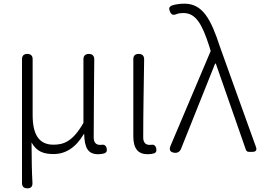

<svg xmlns="http://www.w3.org/2000/svg" viewBox="-20 -828 1436 1047"><path d="M435 -346V-158C376 -54 325 -39 271 -39C191 -39 158 -97 158 -200V-505C158 -524 148 -534 129 -534C110 -534 100 -524 100 -505V-167V170C100 189 110 199 129 199C149 199 158 189 157 169C153 99 153 52 152 -51C181 1 221 12 273 12C336 12 393 -22 437 -97H439C441 -20 461 13 515 13C529 13 540 11 550 8C562 3 564 -6 562 -18C559 -34 548 -42 532 -38C530 -38 528 -38 525 -38C505 -38 491 -50 491 -78C491 -216 493 -359 494 -504C494 -523 484 -534 465 -534C446 -534 435 -524 435 -505Z M707 -421V-309V-85C707 -19 732 13 785 13C800 13 811 11 821 8C833 3 834 -5 832 -18C829 -34 819 -42 803 -38C800 -38 798 -38 795 -38C775 -38 761 -50 761 -78C761 -216 764 -359 766 -504C766 -524 756 -534 736 -534C717 -534 707 -524 707 -505Z M1282 -287 1179 -574C1130 -725 1084 -808 986 -808C958 -808 936 -804 917 -798C902 -791 900 -783 906 -767C913 -748 924 -743 942 -751C953 -755 965 -757 980 -757C1049 -757 1083 -694 1121 -576L1129 -550L910 -33C901 -11 907 2 931 5C948 7 960 0 967 -16L1153 -481H1157L1321 -11C1324 -4 1329 0 1337 0H1355H1358C1375 0 1382 -10 1376 -26Z"/></svg>

Font: GenSenRounded2 TW L
Style: Regular
Weight: 300
Version: Version 2.100;PS 2.1;hotconv 16.6.51;makeotf.lib2.5.65220 DE